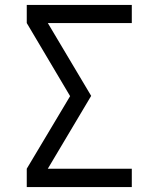

<svg xmlns="http://www.w3.org/2000/svg" viewBox="-20 -755 640 775"><path d="M88 0V-74L263 -367L88 -662V-735H512V-662H173L348 -368L173 -74H512V0Z"/></svg>

Font: Iosevka Extended
Style: Regular
Weight: 400
Width: 7
Monospace: yes
Designer: Belleve Invis
Foundry: Belleve Invis
Version: Version 32.5.0; ttfautohint (v1.8.4)